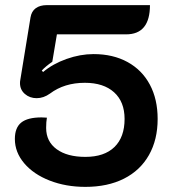

<svg xmlns="http://www.w3.org/2000/svg" viewBox="-20 -720 673 749"><path d="M38 -178Q38 -222 63 -242Q88 -262 142 -262L163 -261Q160 -245 160 -221Q160 -168 201 -138Q242 -108 313 -108Q387 -108 426.5 -146.5Q466 -185 466 -256Q466 -323 425 -360Q384 -397 311 -397Q231 -397 175 -355Q150 -337 123 -337Q96 -337 77 -353.5Q58 -370 58 -396Q58 -403 59 -407L99 -652Q103 -676 119.5 -688Q136 -700 163 -700H565Q565 -586 472 -586H202L184 -479Q159 -462 143 -445L148 -439Q186 -471 239.5 -490Q293 -509 345 -509Q421 -509 477.5 -478Q534 -447 564.5 -390Q595 -333 595 -256Q595 -175 561 -115Q527 -55 463.5 -23Q400 9 313 9Q237 9 174 -15.5Q111 -40 74.5 -83Q38 -126 38 -178Z"/></svg>

Font: K2D
Style: Bold
Weight: 700
Designer: Katatrad Aksorn Co.,Ltd.
Foundry: Cadson Demak Co.,Ltd.
Version: Version 1.000; ttfautohint (v1.6)